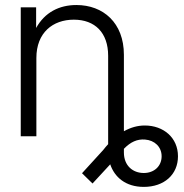

<svg xmlns="http://www.w3.org/2000/svg" viewBox="-20 -545 735 768"><path d="M125.5 -313C125.5 -414.6 191.4 -466.3 275.4 -466.3C359.9 -466.3 412.6 -414.1 412.6 -321.8V31.7C406.2 38.6 399.4 46.4 393.1 54.7L308.1 147.9L350.1 189L420.9 112.3C438 163.1 481.9 202.6 555.2 202.6C636.7 202.6 691.9 153.3 691.9 80.1C691.9 5.9 634.3 -43 559.1 -43C531.2 -43 503.4 -35.6 475.6 -20V-325.7C475.6 -454.1 392.6 -524.9 285.6 -524.9C216.8 -524.9 159.2 -495.6 124.5 -433.1V-515.6H63V0H125.5ZM475.6 64.9V50.3C502 22.9 528.8 10.7 560.1 13.2C598.6 16.1 626.5 42.5 626.5 80.1C626.5 119.6 596.7 147 555.2 147C511.2 147 475.6 117.7 475.6 64.9Z"/></svg>

Font: Raveo Display Display Light
Style: Regular
Weight: 300
Designer: Jakub Foglar, Rasmus Andersson (Inter)
Foundry: Jakubfoglar.com
Version: Version 1.100;Glyphs 3.2.3 (3260)